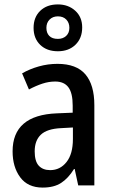

<svg xmlns="http://www.w3.org/2000/svg" viewBox="-20 -839 514 869"><path d="M240 -550Q326 -550 366.5 -502.5Q407 -455 407 -363V0H334L318 -74H315Q289 -32 256.5 -11Q224 10 173 10Q106 10 71.5 -36.5Q37 -83 37 -154Q37 -318 237 -326L309 -329V-361Q309 -418 289.5 -444Q270 -470 230 -470Q201 -470 172 -460.5Q143 -451 111 -434L80 -507Q115 -527 156 -538.5Q197 -550 240 -550ZM256 -259Q193 -256 165 -229.5Q137 -203 137 -154Q137 -109 155.5 -89Q174 -69 207 -69Q252 -69 281 -105.5Q310 -142 310 -210V-262ZM242 -607Q192 -607 162 -636Q132 -665 132 -713Q132 -761 162 -790Q192 -819 242 -819Q289 -819 320.5 -790.5Q352 -762 352 -715Q352 -666 321.5 -636.5Q291 -607 242 -607ZM242 -663Q265 -663 279.5 -676.5Q294 -690 294 -713Q294 -736 280 -750.5Q266 -765 242 -765Q219 -765 204.5 -750.5Q190 -736 190 -713Q190 -690 203 -676.5Q216 -663 242 -663Z"/></svg>

Font: Noto Sans Malayalam Condensed Medium
Style: Regular
Weight: 500
Width: 3
Designer: Jelle Bosma - Monotype Design Team
Foundry: Monotype Imaging Inc.
Version: Version 2.104; ttfautohint (v1.8.4.7-5d5b)